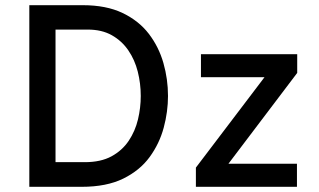

<svg xmlns="http://www.w3.org/2000/svg" viewBox="-20 -720 1231 740"><path d="M93 0V-700H299Q389.5 -700 452.2 -670Q515 -640 553.5 -589.8Q592 -539.5 609.8 -477.2Q627.5 -415 627.5 -350Q627.5 -289.5 611 -228Q594.5 -166.5 556.8 -114.8Q519 -63 454.8 -31.5Q390.5 0 295 0ZM194 -95H307Q368.5 -95 409.8 -117.5Q451 -140 476 -177.2Q501 -214.5 511.8 -259.8Q522.5 -305 522.5 -350Q522.5 -398 511 -443.8Q499.5 -489.5 474.5 -526Q449.5 -562.5 411 -584.2Q372.5 -606 318 -606H194ZM735 0V-74L999.5 -422.5H754.5V-511H1125.5V-439L860.5 -89H1124.5V0Z"/></svg>

Font: Overpass Medium
Style: Regular
Weight: 500
Designer: Delve Withrington, Dave Bailey, Thomas Jockin
Foundry: Delve Fonts LLC
Version: Version 4.000